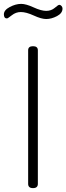

<svg xmlns="http://www.w3.org/2000/svg" viewBox="-66 -969 342 989"><path d="M-46 -895Q-46 -917 -15.5 -933Q15 -949 43 -949Q68 -949 107 -931Q146 -913 172 -913Q198 -913 216 -928.5Q234 -944 239 -944Q246 -944 251 -938Q256 -932 256 -925Q256 -901 227.5 -886Q199 -871 172 -871Q147 -871 108 -889Q69 -907 41 -907Q16 -907 -5 -890.5Q-26 -874 -30 -874Q-46 -874 -46 -895ZM79 -22V-710Q79 -731 104 -731Q129 -731 129 -710V-22Q129 0 104 0Q79 0 79 -22Z"/></svg>

Font: Terminal Dosis
Style: Light
Weight: 300
Designer: EdgarTolentino, PabloImpallari, IginoMarini
Foundry: EdgarTolentino, PabloImpallari, IginoMarini
Version: Version 1.006